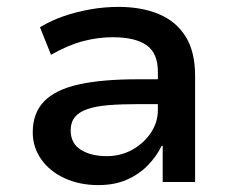

<svg xmlns="http://www.w3.org/2000/svg" viewBox="-20 -528 678 557"><path d="M265 9Q211 9 167.5 -11Q124 -31 99.5 -66Q75 -101 75 -144Q75 -200 108 -234Q141 -268 208.5 -283Q276 -298 379 -298H454V-226H385Q333 -226 295.5 -223Q258 -220 233.5 -211.5Q209 -203 197 -188Q185 -173 185 -150Q185 -112 214.5 -93.5Q244 -75 290 -75Q330 -75 363.5 -93.5Q397 -112 417.5 -142.5Q438 -173 438 -209V-320Q438 -374 405 -397Q372 -420 307 -420Q264 -420 220.5 -408.5Q177 -397 128 -369L96 -449Q129 -469 166 -481.5Q203 -494 243 -501Q283 -508 324 -508Q391 -508 441 -487Q491 -466 518.5 -422Q546 -378 546 -308V0H452V-105H449Q434 -74 408.5 -48Q383 -22 347.5 -6.5Q312 9 265 9Z"/></svg>

Font: Nunito Sans 7pt SemiBold
Style: Regular
Weight: 600
Designer: Vernon Adams
Foundry: Vernon Adams
Version: Version 3.101;gftools[0.9.27]